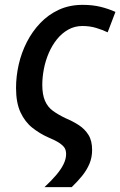

<svg xmlns="http://www.w3.org/2000/svg" viewBox="-20 -569 495 790"><path d="M163 201Q191 175 211 151.5Q231 128 241.5 106.5Q252 85 252 65Q252 50 246 40Q240 30 224.5 19.5Q209 9 178 -4Q144 -19 113.5 -43Q83 -67 64.5 -106.5Q46 -146 46 -207Q46 -255 57 -303.5Q68 -352 90.5 -396Q113 -440 146 -474.5Q179 -509 222.5 -529Q266 -549 320 -549Q361 -549 393.5 -541Q426 -533 455 -520L423 -436Q402 -446 376 -454Q350 -462 319 -462Q287 -462 260.5 -447Q234 -432 214 -407Q194 -382 180.5 -350.5Q167 -319 160.5 -285Q154 -251 154 -220Q154 -180 165 -154.5Q176 -129 197 -113.5Q218 -98 249 -83Q280 -70 304.5 -54Q329 -38 344 -14Q359 10 359 48Q359 79 348 105Q337 131 318 154.5Q299 178 275 201Z"/></svg>

Font: Noto Sans Display Medium
Style: Italic
Weight: 500
Italic angle: -12°
Designer: Monotype Design Team
Foundry: Monotype Imaging Inc.
Version: Version 2.003